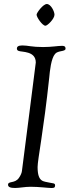

<svg xmlns="http://www.w3.org/2000/svg" viewBox="-20 -930 365 955"><path d="M162 -857C162 -844 191 -802 206 -802C216 -802 251 -836 251 -857C251 -873 233 -910 213 -910C194 -910 162 -866 162 -857ZM20 -11C20 1 33 5 55 5C76 5 104 -1 132 -1C174 -1 219 5 233 5C246 5 254 6 254 -9C254 -20 240 -18 224 -22C199 -29 167 -21 167 -99C167 -136 197 -281 225 -545C228 -577 234 -639 254 -662C269 -680 306 -672 306 -688C306 -702 295 -702 288 -702C268 -702 237 -696 194 -696C138 -696 119 -704 91 -704C70 -704 64 -697 64 -689C64 -684 66 -679 72 -677C87 -670 158 -678 158 -619C158 -615 97 -142 89 -79C88 -70 83 -58 74 -45C54 -16 20 -31 20 -11Z"/></svg>

Font: OFL Sorts Mill Goudy
Style: Italic
Weight: 500
Italic angle: -6°
Version: Version 003.000